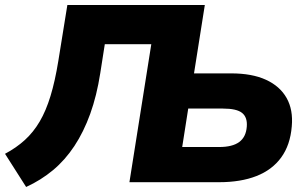

<svg xmlns="http://www.w3.org/2000/svg" viewBox="-27 -725 1224 764"><path d="M77 19 -7 -113Q38 -137 72 -168Q106 -199 131 -241.5Q156 -284 174 -343Q192 -402 205 -482L241 -705H788L745 -433H893Q976 -433 1031.5 -407.5Q1087 -382 1113.5 -335Q1140 -288 1134 -222Q1128 -148 1092 -98.5Q1056 -49 993.5 -24.5Q931 0 845 0H488L575 -549H390L372 -434Q358 -344 332 -272Q306 -200 269 -144Q232 -88 184 -48Q136 -8 77 19ZM698 -140H845Q898 -140 925 -160Q952 -180 955 -221Q958 -258 936.5 -275.5Q915 -293 860 -293H722Z"/></svg>

Font: Nunito Sans 9pt Black
Style: Italic
Weight: 900
Italic angle: -9°
Version: Version 3.101;gftools[0.9.27]